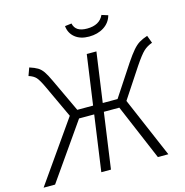

<svg xmlns="http://www.w3.org/2000/svg" viewBox="-143 -998 1075 1115"><g transform="rotate(-15 395.0 -441.0)"><path d="M808 -650Q777 -639 755.5 -619Q734 -599 695 -541L577 -362L732 0H669L527 -335H434L387 0H329L376 -335H285L51 0H-18L237 -364L147 -557Q124 -607 109 -623.5Q94 -640 65 -649L82 -696Q113 -686 130.5 -675.5Q148 -665 162 -645Q176 -625 194 -586L288 -386H383L425 -685H483L441 -386H530L653 -573Q682 -616 702 -639Q722 -662 741.5 -674Q761 -686 791 -696ZM345 -874 385 -879Q391 -852 411 -839.5Q431 -827 466 -827Q541 -827 566 -882L604 -870Q592 -827 554.5 -803Q517 -779 465 -779Q413 -779 381 -805Q349 -831 345 -874Z"/></g></svg>

Font: FiraGO Light
Style: Italic
Weight: 300
Italic angle: -8°
Designer: bBox Type GmbH
Foundry: bBox Type GmbH
Version: Version 1.001